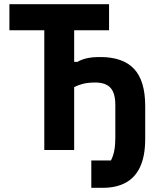

<svg xmlns="http://www.w3.org/2000/svg" viewBox="-20 -718 763 919"><path d="M417 181V50H511Q522 29 527 2.5Q532 -24 532 -58V-216Q532 -272 509 -297.5Q486 -323 436 -323Q400 -323 376 -316.5Q352 -310 335 -301V0H192V-573H25V-698H502V-573H335V-422H351Q369 -433 395 -439Q421 -445 460 -445Q569 -445 622 -388Q675 -331 675 -211V-53Q675 27 651.5 79Q628 131 582.5 156Q537 181 472 181Z"/></svg>

Font: IBM Plex Sans Condensed
Style: Bold
Weight: 700
Width: 3
Designer: Mike Abbink, Paul van der Laan, Pieter van Rosmalen
Foundry: Bold Monday
Version: Version 3.201